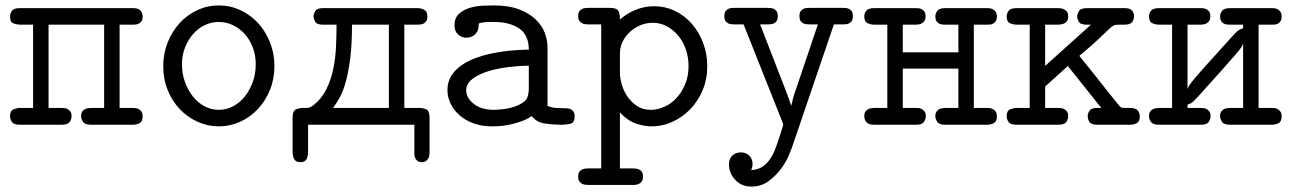

<svg xmlns="http://www.w3.org/2000/svg" viewBox="-20 -460 4765 708"><path d="M17 -30Q17 -52 30 -57Q43 -62 54 -62H102V-369H54Q44 -369 30.5 -373.5Q17 -378 17 -399Q17 -410 24 -420Q31 -430 52 -430H471Q492 -430 499 -420Q506 -410 506 -399Q506 -388 502 -382Q498 -376 492 -373Q486 -370 479.5 -369.5Q473 -369 468 -369H421V-62H468Q472 -62 478.5 -61.5Q485 -61 491 -58Q497 -55 501.5 -48.5Q506 -42 506 -31Q506 -12 495 -6Q484 0 469 0H316Q292 0 285.5 -11.5Q279 -23 279 -31Q279 -42 283 -48Q287 -54 292.5 -57Q298 -60 304.5 -61Q311 -62 316 -62H364V-369H159V-62H206Q210 -62 216.5 -61.5Q223 -61 229 -58Q235 -55 239.5 -48.5Q244 -42 244 -31Q244 -22 237.5 -11Q231 0 207 0H54Q30 0 23.5 -11Q17 -22 17 -30Z M582 -216Q582 -263 598.5 -304Q615 -345 642.5 -375Q670 -405 707.5 -422.5Q745 -440 787 -440Q829 -440 866.5 -422.5Q904 -405 931.5 -375Q959 -345 975.5 -304Q992 -263 992 -216Q992 -169 975.5 -128.5Q959 -88 931 -58Q903 -28 865.5 -11Q828 6 787 6Q746 6 708.5 -11Q671 -28 643 -57.5Q615 -87 598.5 -127.5Q582 -168 582 -216ZM651 -223Q651 -188 662 -157.5Q673 -127 691.5 -104Q710 -81 734.5 -68Q759 -55 787 -55Q815 -55 839.5 -68Q864 -81 882.5 -104Q901 -127 912 -157.5Q923 -188 923 -223Q923 -257 912 -285.5Q901 -314 882 -335Q863 -356 838.5 -367.5Q814 -379 787 -379Q760 -379 735.5 -367.5Q711 -356 692.5 -335Q674 -314 662.5 -285.5Q651 -257 651 -223Z M1059 -26Q1059 -51 1071 -56.5Q1083 -62 1098 -62H1108Q1116 -62 1121 -63.5Q1126 -65 1137 -73Q1166 -96 1183 -130Q1200 -164 1208.5 -204Q1217 -244 1219 -286.5Q1221 -329 1221 -369H1171Q1148 -369 1142 -380.5Q1136 -392 1136 -400Q1136 -407 1142 -418.5Q1148 -430 1171 -430H1521Q1532 -430 1544 -424Q1556 -418 1556 -399Q1556 -388 1552 -382Q1548 -376 1542 -373Q1536 -370 1528.5 -369.5Q1521 -369 1515 -369H1471V-62H1524Q1541 -62 1552.5 -56.5Q1564 -51 1564 -24V102Q1564 114 1560.5 121.5Q1557 129 1552.5 132.5Q1548 136 1543.5 137Q1539 138 1536 138Q1525 138 1519 133Q1513 128 1510.5 121.5Q1508 115 1508 108Q1508 101 1508 98V0H1116V97Q1116 100 1115.5 107Q1115 114 1113 121Q1111 128 1105 133Q1099 138 1088 138Q1071 138 1065 127Q1059 116 1059 100ZM1414 -62V-369H1278Q1278 -296 1271.5 -245.5Q1265 -195 1255.5 -160Q1246 -125 1233.5 -102Q1221 -79 1208 -62Z M1630 -128Q1630 -164 1652 -191.5Q1674 -219 1713.5 -237.5Q1753 -256 1808.5 -266Q1864 -276 1930 -277Q1930 -331 1894.5 -355Q1859 -379 1802 -379Q1795 -379 1786 -379Q1777 -379 1766 -378Q1751 -376 1748 -374.5Q1745 -373 1745 -367Q1745 -353 1740 -344Q1735 -335 1728 -330Q1721 -325 1714 -323Q1707 -321 1701 -321Q1683 -321 1669.5 -332.5Q1656 -344 1656 -367Q1656 -394 1672.5 -409Q1689 -424 1712.5 -431Q1736 -438 1760.5 -439Q1785 -440 1801 -440Q1855 -440 1892.5 -426Q1930 -412 1954 -389.5Q1978 -367 1988.5 -339.5Q1999 -312 1999 -285V-69Q2005 -67 2016 -64Q2027 -61 2059 -61Q2065 -61 2072 -60.5Q2079 -60 2085 -57Q2091 -54 2095 -48Q2099 -42 2099 -31Q2099 -8 2084.5 -4Q2070 0 2049 0Q2020 0 1989 -4.5Q1958 -9 1941 -32Q1923 -20 1903.5 -13Q1884 -6 1864.5 -1.5Q1845 3 1827 4.5Q1809 6 1795 6Q1757 6 1726.5 -5Q1696 -16 1674.5 -35Q1653 -54 1641.5 -78Q1630 -102 1630 -128ZM1699 -128Q1699 -99 1727 -77Q1755 -55 1802 -55Q1805 -55 1814 -55.5Q1823 -56 1836 -57.5Q1849 -59 1863 -62.5Q1877 -66 1891 -72Q1920 -86 1925 -101.5Q1930 -117 1930 -134V-218Q1821 -215 1760 -190Q1699 -165 1699 -128Z M2112 192Q2112 180 2116 174Q2120 168 2126.5 165Q2133 162 2140 161.5Q2147 161 2153 161H2197V-370H2152Q2147 -370 2140 -370.5Q2133 -371 2127 -374Q2121 -377 2116.5 -383Q2112 -389 2112 -400Q2112 -412 2116 -418Q2120 -424 2126.5 -427Q2133 -430 2140 -430.5Q2147 -431 2153 -431H2226Q2254 -431 2260 -420.5Q2266 -410 2266 -388Q2292 -411 2324.5 -424Q2357 -437 2393 -437Q2433 -437 2468.5 -420Q2504 -403 2530.5 -373Q2557 -343 2572.5 -302.5Q2588 -262 2588 -216Q2588 -168 2571 -127.5Q2554 -87 2525.5 -57.5Q2497 -28 2460 -11Q2423 6 2382 6Q2358 6 2327.5 -3.5Q2297 -13 2266 -45V161H2310Q2316 161 2323 161.5Q2330 162 2336.5 165Q2343 168 2347 174Q2351 180 2351 192Q2351 203 2346.5 209Q2342 215 2336 218Q2330 221 2323 221.5Q2316 222 2311 222H2152Q2147 222 2140 221.5Q2133 221 2127 218Q2121 215 2116.5 209Q2112 203 2112 192ZM2266 -191Q2266 -173 2272.5 -149.5Q2279 -126 2293 -105Q2307 -84 2328.5 -69.5Q2350 -55 2379 -55Q2405 -55 2430.5 -66.5Q2456 -78 2475.5 -99.5Q2495 -121 2507 -150.5Q2519 -180 2519 -216Q2519 -249 2509 -278Q2499 -307 2481 -328.5Q2463 -350 2439 -363Q2415 -376 2387 -376Q2363 -376 2341.5 -367Q2320 -358 2303 -342.5Q2286 -327 2276 -306.5Q2266 -286 2266 -264Z M2651 -400Q2651 -412 2655 -418Q2659 -424 2665 -427Q2671 -430 2678 -430.5Q2685 -431 2691 -431H2808Q2814 -431 2821 -430.5Q2828 -430 2834 -427Q2840 -424 2844 -418Q2848 -412 2848 -400Q2848 -389 2844 -383Q2840 -377 2834 -374Q2828 -371 2821 -370.5Q2814 -370 2808 -370H2783L2876 -130Q2881 -116 2887 -100.5Q2893 -85 2897 -71H2898Q2903 -94 2908.5 -111.5Q2914 -129 2924 -157L2996 -370H2968Q2962 -370 2955 -370.5Q2948 -371 2942 -374Q2936 -377 2932 -383Q2928 -389 2928 -401Q2928 -412 2932 -418Q2936 -424 2942 -427Q2948 -430 2955 -430.5Q2962 -431 2968 -431H3085Q3091 -431 3098 -430.5Q3105 -430 3111 -427Q3117 -424 3121 -418Q3125 -412 3125 -400Q3125 -389 3121 -383Q3117 -377 3111 -374Q3105 -371 3098 -370.5Q3091 -370 3085 -370H3055L2900 85Q2898 89 2889 112Q2880 135 2861.5 160.5Q2843 186 2815.5 207Q2788 228 2751 228Q2714 228 2691 203Q2668 178 2668 146Q2668 126 2680 114Q2692 102 2712 102Q2731 102 2743 114Q2755 126 2755 145Q2755 155 2752.5 160.5Q2750 166 2750 167Q2756 167 2765 165.5Q2774 164 2785 158.5Q2796 153 2807.5 141.5Q2819 130 2830 109Q2835 100 2841.5 82Q2848 64 2854 46Q2860 28 2864 14.5Q2868 1 2868 0Q2868 -1 2867.5 -3Q2867 -5 2864 -13L2722 -370H2691Q2685 -370 2678 -370.5Q2671 -371 2665 -374Q2659 -377 2655 -383Q2651 -389 2651 -400Z M3167 -31Q3167 -42 3171 -48Q3175 -54 3180.5 -57Q3186 -60 3192.5 -61Q3199 -62 3204 -62H3252V-369H3205Q3191 -369 3179 -374.5Q3167 -380 3167 -400Q3167 -411 3174.5 -420.5Q3182 -430 3204 -430H3358Q3361 -430 3367 -429.5Q3373 -429 3379 -426Q3385 -423 3389 -417Q3393 -411 3393 -400Q3393 -389 3389 -383Q3385 -377 3379.5 -374Q3374 -371 3368 -370Q3362 -369 3357 -369H3309V-267H3514V-369H3467Q3462 -369 3455.5 -369.5Q3449 -370 3443 -373Q3437 -376 3433 -382.5Q3429 -389 3429 -400Q3429 -409 3436 -419.5Q3443 -430 3466 -430H3620Q3623 -430 3629 -429.5Q3635 -429 3641 -426Q3647 -423 3651.5 -416.5Q3656 -410 3656 -399Q3656 -388 3652 -382Q3648 -376 3642.5 -373Q3637 -370 3630.5 -369.5Q3624 -369 3619 -369H3571V-62H3618Q3622 -62 3628.5 -61.5Q3635 -61 3641 -58Q3647 -55 3651.5 -48.5Q3656 -42 3656 -31Q3656 -12 3645 -6Q3634 0 3619 0H3466Q3442 0 3435.5 -11.5Q3429 -23 3429 -31Q3429 -42 3433 -48Q3437 -54 3442.5 -57Q3448 -60 3454.5 -61Q3461 -62 3466 -62H3514V-207H3309V-62H3356Q3360 -62 3366.5 -61.5Q3373 -61 3379 -58Q3385 -55 3389.5 -48.5Q3394 -42 3394 -31Q3394 -22 3387.5 -11Q3381 0 3357 0H3204Q3182 0 3174.5 -10Q3167 -20 3167 -31Z M3692 -30Q3692 -52 3705 -57Q3718 -62 3729 -62H3777V-369H3730Q3718 -369 3705 -374Q3692 -379 3692 -400Q3692 -408 3698.5 -419Q3705 -430 3729 -430H3882Q3894 -430 3901.5 -426.5Q3909 -423 3913 -418.5Q3917 -414 3918 -409Q3919 -404 3919 -400Q3919 -389 3915 -383Q3911 -377 3905 -374Q3899 -371 3892.5 -370Q3886 -369 3881 -369H3834V-217L4003 -369H3987Q3964 -369 3958 -380Q3952 -391 3952 -399Q3952 -406 3958 -418Q3964 -430 3988 -430H4127Q4148 -430 4155 -420.5Q4162 -411 4162 -400Q4162 -389 4155 -379Q4148 -369 4126 -369H4106Q4093 -369 4086.5 -366Q4080 -363 4068 -351.5Q4056 -340 4032 -317Q4008 -294 3960 -254Q3979 -231 4004 -199.5Q4029 -168 4051.5 -139.5Q4074 -111 4090.5 -90.5Q4107 -70 4109 -68Q4114 -63 4118 -62.5Q4122 -62 4133 -62H4147Q4168 -62 4175.5 -52.5Q4183 -43 4183 -31Q4183 -12 4172 -6Q4161 0 4146 0H4027Q4004 0 3997.5 -10Q3991 -20 3991 -31Q3991 -43 3998 -52.5Q4005 -62 4025 -62H4041L3918 -216H3917L3834 -141V-62H3881Q3885 -62 3891.5 -61.5Q3898 -61 3904 -58Q3910 -55 3914.5 -48.5Q3919 -42 3919 -31Q3919 -22 3912.5 -11Q3906 0 3882 0H3729Q3705 0 3698.5 -11Q3692 -22 3692 -30Z M4217 -31Q4217 -42 4221 -48Q4225 -54 4230.5 -57Q4236 -60 4242.5 -61Q4249 -62 4254 -62H4302V-369H4255Q4241 -369 4229 -374.5Q4217 -380 4217 -400Q4217 -411 4224.5 -420.5Q4232 -430 4254 -430H4408Q4411 -430 4417 -429.5Q4423 -429 4429 -426Q4435 -423 4439 -417Q4443 -411 4443 -400Q4443 -389 4439 -383Q4435 -377 4429.5 -374Q4424 -371 4418 -370Q4412 -369 4407 -369H4359V-132Q4362 -140 4367 -147.5Q4372 -155 4388 -174Q4404 -193 4436 -228.5Q4468 -264 4525 -327Q4537 -341 4543.5 -346Q4550 -351 4564 -356V-369H4517Q4512 -369 4505.5 -369.5Q4499 -370 4493 -373Q4487 -376 4483 -382.5Q4479 -389 4479 -400Q4479 -409 4486 -419.5Q4493 -430 4516 -430H4670Q4673 -430 4679 -429.5Q4685 -429 4691 -426Q4697 -423 4701.5 -416.5Q4706 -410 4706 -399Q4706 -388 4702 -382Q4698 -376 4692.5 -373Q4687 -370 4680.5 -369.5Q4674 -369 4669 -369H4621V-62H4668Q4672 -62 4678.5 -61.5Q4685 -61 4691 -58Q4697 -55 4701.5 -48.5Q4706 -42 4706 -31Q4706 -12 4695 -6Q4684 0 4669 0H4516Q4492 0 4485.5 -11.5Q4479 -23 4479 -31Q4479 -42 4483 -48Q4487 -54 4492.5 -57Q4498 -60 4504.5 -61Q4511 -62 4516 -62H4564V-299Q4561 -291 4555.5 -283Q4550 -275 4534 -256.5Q4518 -238 4486.5 -202.5Q4455 -167 4398 -104Q4385 -90 4379 -84.5Q4373 -79 4359 -74V-62H4406Q4410 -62 4416.5 -61.5Q4423 -61 4429 -58Q4435 -55 4439.5 -48.5Q4444 -42 4444 -31Q4444 -22 4437.5 -11Q4431 0 4407 0H4254Q4232 0 4224.5 -10Q4217 -20 4217 -31Z"/></svg>

Font: CMU Typewriter Custom
Style: Regular
Weight: 500
Monospace: yes
Version: Version 0.7.0